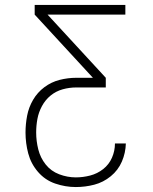

<svg xmlns="http://www.w3.org/2000/svg" viewBox="-20 -755 616 775"><path d="M286 0Q324 0 360.5 -9.5Q397 -19 427 -43.5Q457 -68 472 -103Q487 -138 488 -176H444Q444 -146 432 -118.5Q420 -91 396.5 -72.5Q373 -54 344 -46.5Q315 -39 286 -39Q252 -39 219 -51.5Q186 -64 164.5 -91Q143 -118 134.5 -152Q126 -186 126 -220Q126 -248 131 -275Q136 -302 149.5 -327Q163 -352 184.5 -369.5Q206 -387 233 -394.5Q260 -402 288 -402H407V-441L172 -696H486V-735H120V-696L355 -441H288Q254 -441 220.5 -432.5Q187 -424 159 -403Q131 -382 113.5 -352Q96 -322 89.5 -288Q83 -254 83 -220Q83 -177 94 -135.5Q105 -94 133.5 -61Q162 -28 203 -14Q244 0 286 0Z"/></svg>

Font: Iosevka Sparkle Extralight
Style: Regular
Weight: 200
Designer: Belleve Invis
Foundry: Belleve Invis
Version: Version 4.5.0; ttfautohint (v1.8.3)